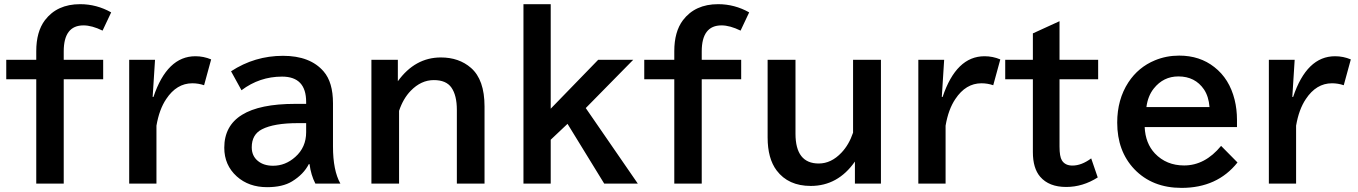

<svg xmlns="http://www.w3.org/2000/svg" viewBox="-20 -850 6471 915"><path d="M152.8 -564.9V-606Q152.8 -698.7 193.8 -753.4Q252 -830.1 361.8 -830.1Q440.4 -830.1 509.8 -791L468.8 -704.1Q418 -729 377.9 -729Q283.7 -729 283.7 -605V-564.9H471.7V-472.2H283.7V24.9H152.8V-472.2H9.8V-564.9Z M707.5 -388.2H711.4Q776.4 -582 911.1 -582Q950.2 -582 986.3 -566.9L952.6 -443.8Q925.3 -453.1 896.5 -453.1Q821.8 -453.1 772 -377.9Q738.8 -328.6 725.6 -251V24.9H595.7V-564.9H718.8Z M1439 -355V-364.3Q1439 -484.9 1324.2 -484.9Q1216.8 -484.9 1130.9 -419.9L1081.1 -510.3Q1193.8 -584 1328.6 -584Q1458.5 -584 1522.5 -509.3Q1566.9 -458 1566.9 -357.9V-151.9Q1566.9 -37.6 1602.1 24.9H1482.9Q1461.9 -15.6 1455.1 -67.9H1451.7Q1426.8 -19 1371.6 14.6Q1326.7 42 1252.9 42Q1165.5 42 1108.4 -9.3Q1048.8 -63 1048.8 -146Q1048.8 -355 1386.7 -355ZM1439 -263.2H1399.9Q1285.6 -263.2 1228.5 -233.9Q1179.7 -209 1179.7 -147.9Q1179.7 -106.9 1209 -83Q1236.8 -60.1 1281.2 -60.1Q1340.3 -60.1 1387.2 -102.1Q1439 -147.9 1439 -220.2Z M1876 -564.9V-462.9Q1958 -576.2 2081.1 -576.2Q2167.5 -576.2 2224.6 -526.4Q2289.1 -470.2 2289.1 -342.8V24.9H2157.2V-326.2Q2157.2 -395.5 2131.3 -432.6Q2106.4 -468.3 2047.4 -468.3Q1986.8 -468.3 1937.5 -417.5Q1901.4 -380.4 1881.8 -321.8V24.9H1750V-564.9Z M2474.6 -830.1H2604.5V-332L2830.6 -564.9H2997.6L2771.5 -335L3019.5 24.9H2859.4L2684.6 -259.8L2604.5 -184.1V24.9H2474.6Z M3193.4 -564.9V-606Q3193.4 -698.7 3234.4 -753.4Q3292.5 -830.1 3402.3 -830.1Q3481 -830.1 3550.3 -791L3509.3 -704.1Q3458.5 -729 3418.5 -729Q3324.2 -729 3324.2 -605V-564.9H3512.2V-472.2H3324.2V24.9H3193.4V-472.2H3050.3V-564.9Z M3638.2 -564.9H3771V-212.9Q3771 -70.8 3881.8 -70.8Q3941.4 -70.8 3990.2 -122.6Q4025.9 -160.2 4045.4 -217.8V-564.9H4178.2V24.9H4054.2V-80.1Q3973.1 36.1 3843.8 36.1Q3736.8 36.1 3681.2 -37.6Q3638.2 -94.7 3638.2 -194.8Z M4468.3 -388.2H4472.2Q4537.1 -582 4671.9 -582Q4710.9 -582 4747.1 -566.9L4713.4 -443.8Q4686 -453.1 4657.2 -453.1Q4582.5 -453.1 4532.7 -377.9Q4499.5 -328.6 4486.3 -251V24.9H4356.4V-564.9H4479.5Z M5029.3 -749V-564.9H5213.4V-472.2H5029.3V-151.4Q5029.3 -104 5040.5 -85.9Q5055.7 -61 5090.8 -61Q5134.3 -61 5180.2 -95.2L5211.4 -4.4Q5140.1 41 5061 41Q4979 41 4937 -7.8Q4902.3 -48.3 4902.3 -125V-472.2H4770.5V-564.9H4902.3V-690.9Z M5875 -244.6H5435.1Q5438.5 -167 5483.9 -118.7Q5538.6 -61.5 5623 -61.5Q5722.7 -61.5 5799.3 -154.8L5877.4 -75.7Q5781.2 45.4 5610.8 45.4Q5471.2 45.4 5385.7 -43.9Q5304.2 -129.9 5304.2 -265.6Q5304.2 -376 5357.4 -457.5Q5404.8 -529.8 5483.9 -562.5Q5538.1 -585 5599.6 -585Q5697.8 -585 5767.1 -530.3Q5838.9 -474.6 5863.8 -374.5Q5875 -329.1 5875 -278.8ZM5744.1 -339.8Q5740.2 -390.1 5717.8 -423.8Q5675.3 -485.8 5595.7 -485.8Q5524.4 -485.8 5478.5 -428.2Q5450.2 -392.6 5443.4 -339.8Z M6138.7 -388.2H6142.6Q6207.5 -582 6342.3 -582Q6381.3 -582 6417.5 -566.9L6383.8 -443.8Q6356.4 -453.1 6327.6 -453.1Q6252.9 -453.1 6203.1 -377.9Q6169.9 -328.6 6156.7 -251V24.9H6026.9V-564.9H6149.9Z"/></svg>

Font: FORM UDPGothic
Style: Bold
Weight: 700
Foundry: Pronama LLC
Version: Version 1.051